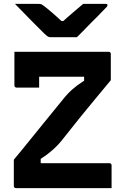

<svg xmlns="http://www.w3.org/2000/svg" viewBox="-20 -966 640 986"><path d="M553 0H62Q57 0 54 -3Q51 -6 51 -11V-146Q93 -196 133 -246Q173 -296 214.5 -346.5Q256 -397 298 -449Q312 -467 325.5 -481.5Q339 -496 351.5 -507Q364 -518 377.5 -528Q391 -538 406 -547.5Q421 -557 438 -567L412 -528V-597L428 -572Q371 -572 331.5 -572Q292 -572 263 -572Q234 -572 205 -572H171Q142 -572 120.5 -580.5Q99 -589 84 -605Q69 -621 62 -645Q55 -669 54 -700H538Q542 -700 544 -698.5Q546 -697 547.5 -695Q549 -693 549 -689V-554Q514 -512 475 -465Q436 -418 394.5 -367Q353 -316 310 -261Q294 -240 280 -225Q266 -210 252.5 -198Q239 -186 225.5 -175.5Q212 -165 197 -155.5Q182 -146 164 -134L189 -171V-102L173 -128Q230 -128 280 -128Q330 -128 373.5 -128Q417 -128 453 -128H542Q547 -128 550 -125Q553 -122 553 -117Q553 -88 553 -58.5Q553 -29 553 0ZM181 -516Q151 -516 124 -516Q97 -516 65 -516Q62 -516 59.5 -517.5Q57 -519 55.5 -521.5Q54 -524 54 -527Q54 -544 54 -566Q54 -588 54 -613Q54 -638 54 -660.5Q54 -683 54 -700Q105 -700 132.5 -689.5Q160 -679 170.5 -655Q181 -631 181 -592Q181 -582 181 -568Q181 -554 181 -540Q181 -526 181 -516ZM375 -775Q360 -775 333 -775Q306 -775 279.5 -775Q253 -775 239 -775Q232 -775 226.5 -778Q221 -781 207 -794Q199 -802 182.5 -818.5Q166 -835 144.5 -856.5Q123 -878 100.5 -901.5Q78 -925 57 -946Q83 -946 117 -946Q151 -946 177 -946Q188 -946 192.5 -944Q197 -942 205 -936Q221 -924 249 -900Q277 -876 318 -837L266 -858Q282 -858 298.5 -858Q315 -858 332 -858L281 -836Q320 -872 351 -898.5Q382 -925 407 -946H521Q525 -946 527.5 -945.5Q530 -945 531 -943Q532 -941 532 -939Q532 -935 528.5 -931Q525 -927 511 -913Q498 -899 480.5 -881.5Q463 -864 443.5 -844.5Q424 -825 406.5 -806.5Q389 -788 375 -775Z"/></svg>

Font: Recursive Monospace
Style: Bold
Weight: 700
Version: Version 1.047